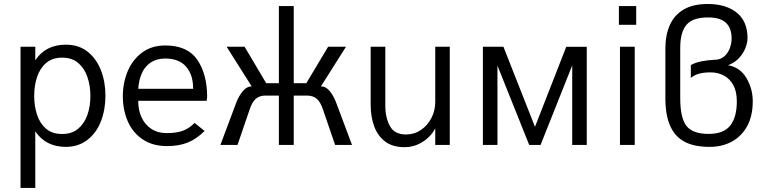

<svg xmlns="http://www.w3.org/2000/svg" viewBox="-20 -720 3817 954"><path d="M155.3 213.9H82V-487.8H155.3V-420.4Q206.5 -498 307.1 -498Q371.1 -498 414.8 -463.6Q458.5 -429.2 481.2 -371.6Q503.9 -314 503.9 -244.1Q503.9 -175.8 481.7 -117.7Q459.5 -59.6 413.1 -23.9Q368.2 9.8 307.1 9.8Q207.5 9.8 155.3 -67.4ZM288.6 -54.2Q336.9 -54.2 368.2 -80.3Q399.4 -106.4 414.3 -149.4Q429.2 -192.4 429.2 -243.2Q429.2 -292.5 414.8 -335.9Q400.4 -379.4 369.4 -406.5Q338.4 -433.6 288.6 -433.6Q240.7 -433.6 210 -407.7Q179.2 -381.8 164.6 -338.6Q149.9 -295.4 149.9 -243.2Q149.9 -192.9 164.1 -149.9Q178.2 -106.9 208.7 -80.6Q239.3 -54.2 288.6 -54.2Z M809.6 5.9Q738.8 5.9 689.2 -27.3Q639.6 -60.5 615 -116.9Q590.3 -173.3 590.3 -241.2Q590.3 -308.6 614.7 -366.5Q639.2 -424.3 686.5 -459.2Q733.9 -494.1 801.3 -494.1Q912.1 -494.1 960.7 -422.4Q1009.3 -350.6 1009.3 -237.8L1006.8 -219.2H667V-215.3Q667 -172.9 682.6 -138.7Q698.7 -102.1 731 -80.3Q763.2 -58.6 808.6 -58.6Q855 -58.6 887.2 -69.8Q919.4 -81.1 946.8 -109.4L996.6 -69.3Q956.5 -29.3 912.8 -11.7Q869.1 5.9 809.6 5.9ZM939.5 -278.8V-281.7Q939.5 -348.6 904.5 -388.9Q869.6 -429.2 801.3 -429.2Q758.8 -429.2 729.2 -409.7Q699.7 -390.1 684.6 -355.7Q669.4 -321.3 667 -278.8Z M1729 0H1645L1585 -175.3Q1572.8 -212.9 1554 -229Q1535.2 -245.1 1505.9 -245.1H1439.5V0H1365.7V-245.1H1298.3Q1269.5 -245.1 1251 -229Q1232.4 -212.9 1220.2 -175.3L1160.2 0H1075.2L1154.8 -212.4Q1167 -243.7 1186.8 -267.3Q1206.5 -291 1230.5 -291L1106 -487.8H1195.3L1302.7 -306.6H1365.7V-689.9H1439.5V-306.6H1502L1610.4 -487.8H1699.2L1574.7 -291Q1599.1 -291 1618.4 -267.3Q1637.7 -243.7 1649.4 -212.4Z M1989.7 11.2Q1931.2 11.2 1894 -16.6Q1856.9 -44.4 1839.4 -92Q1821.8 -139.6 1821.8 -198.7V-487.8H1894.5V-195.8Q1894.5 -135.3 1917.5 -93.5Q1940.4 -51.8 1997.1 -51.8Q2038.6 -51.8 2071.5 -74.2Q2104.5 -96.7 2123.5 -133.5Q2142.6 -170.4 2142.6 -213.4V-487.8H2214.8V0H2142.6V-82.5Q2132.8 -61.5 2111.6 -40Q2090.3 -18.6 2059.3 -3.7Q2028.3 11.2 1989.7 11.2Z M2895.5 0H2823.2V-395L2666 0H2609.4L2451.7 -394V0H2379.4V-487.8H2481.4L2638.2 -89.8L2793.5 -487.3H2895.5Z M3141.1 -596.7H3055.2V-689.9H3141.1ZM3133.8 0H3060.5V-487.8H3133.8Z M3506.3 9.8Q3429.2 9.8 3381.6 -15.6Q3334 -41 3311 -92.3Q3286.1 -145.5 3286.1 -232.9V-478.5Q3286.1 -545.9 3308.3 -595.7Q3330.6 -645.5 3377.2 -672.9Q3423.8 -700.2 3497.1 -700.2Q3586.9 -700.2 3640.6 -657.2Q3694.3 -614.3 3694.3 -529.8Q3694.3 -508.3 3683.8 -481.4Q3673.3 -454.6 3651.9 -431.4Q3630.4 -408.2 3597.2 -396Q3657.2 -385.7 3688.7 -332.5Q3720.2 -279.3 3720.2 -216.8Q3720.2 -144 3692.6 -93.5Q3665 -43 3616.7 -16.6Q3568.4 9.8 3506.3 9.8ZM3501 -54.7Q3576.2 -54.7 3608.6 -96.4Q3641.1 -138.2 3641.1 -216.8Q3641.1 -265.6 3623.3 -297.6Q3605.5 -329.6 3575.9 -345Q3546.4 -360.4 3510.3 -360.4Q3480.5 -360.4 3456.5 -354.7Q3432.6 -349.1 3412.6 -333V-396.5Q3436.5 -410.2 3469.2 -416Q3502 -421.9 3531.2 -422.9Q3560.1 -423.3 3578.6 -439.7Q3597.2 -456.1 3606.2 -480.5Q3615.2 -504.9 3615.2 -528.3Q3615.2 -633.3 3500.5 -633.3H3497.1Q3421.9 -633.3 3390.9 -596.7Q3359.9 -560.1 3359.9 -481.9V-233.4Q3359.9 -133.8 3390.9 -94.2Q3421.9 -54.7 3501 -54.7Z"/></svg>

Font: Acari Sans
Style: Regular
Weight: 400
Designer: Alfredo Marco Pradil and Stefan Peev
Foundry: Hanken Design Co.
Version: Version 1.045;February 4, 2021;FontCreator 13.0.0.2655 64-bi